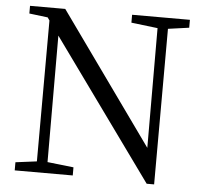

<svg xmlns="http://www.w3.org/2000/svg" viewBox="-52 -784 903 847"><g transform="rotate(5 399.0 -360.5)"><path d="M628 8 183 -609 184 -49 300 -36V0H43V-36L137 -48L138 -672L129 -685L47 -695V-729H203L617 -150L616 -680L499 -694V-729H755V-694L662 -681L661 8Z"/></g></svg>

Font: GenRyuMin TW R
Style: Regular
Weight: 400
Version: Version 1.501;PS 1;hotconv 16.6.51;makeotf.lib2.5.65220